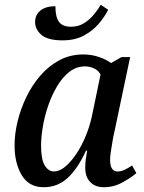

<svg xmlns="http://www.w3.org/2000/svg" viewBox="-20 -774 605 804"><path d="M163 10Q101 10 71 -40.5Q41 -91 41 -165Q41 -213 53.5 -265Q66 -317 90 -367Q114 -417 149 -457.5Q184 -498 229 -522Q274 -546 329 -546Q363 -546 394 -535.5Q425 -525 445 -510L489 -535H525L458 -217Q455 -206 451.5 -184.5Q448 -163 444.5 -141Q441 -119 441 -105Q441 -56 472 -56Q487 -56 502 -63Q517 -70 533 -81L551 -49Q529 -30 492.5 -10Q456 10 415 10Q379 10 358 -11.5Q337 -33 337 -71Q337 -91 339 -106.5Q341 -122 345 -143H340Q307 -70 264.5 -30Q222 10 163 10ZM206 -56Q229 -56 253 -76Q277 -96 299.5 -129.5Q322 -163 339 -204.5Q356 -246 365 -288L401 -462Q392 -479 374 -487.5Q356 -496 336 -496Q300 -496 271 -473.5Q242 -451 219.5 -413.5Q197 -376 182 -332Q167 -288 159.5 -244Q152 -200 152 -164Q152 -106 167.5 -81Q183 -56 206 -56ZM242 -605Q180 -605 153.5 -628Q127 -651 127 -682Q127 -712 149.5 -730Q172 -748 212 -748Q212 -703 227 -682.5Q242 -662 278 -662Q308 -662 332 -677Q356 -692 373.5 -713.5Q391 -735 402 -754L433 -733Q418 -703 392.5 -673.5Q367 -644 330 -624.5Q293 -605 242 -605Z"/></svg>

Font: Noto Serif SemiCondensed Medium
Style: Italic
Weight: 500
Width: 4
Italic angle: -12°
Designer: Monotype Design Team
Foundry: Monotype Imaging Inc.
Version: Version 2.013